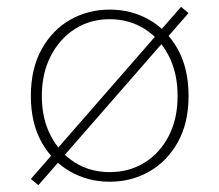

<svg xmlns="http://www.w3.org/2000/svg" viewBox="-20 -518 640 560"><path d="M300 12Q237 12 185 -17.5Q133 -47 101.5 -103Q70 -159 70 -238Q70 -318 101.5 -374.5Q133 -431 185 -460.5Q237 -490 300 -490Q363 -490 415 -460.5Q467 -431 498.5 -374.5Q530 -318 530 -238Q530 -159 498.5 -103Q467 -47 415 -17.5Q363 12 300 12ZM300 -16Q357 -16 402 -44Q447 -72 472.5 -122Q498 -172 498 -238Q498 -304 472.5 -354.5Q447 -405 402 -433.5Q357 -462 300 -462Q243 -462 198.5 -433.5Q154 -405 128 -354.5Q102 -304 102 -238Q102 -172 128 -122Q154 -72 198.5 -44Q243 -16 300 -16ZM92 22 70 4 508 -498 530 -480Z"/></svg>

Font: Source Code Pro ExtraLight
Style: Regular
Weight: 200
Monospace: yes
Designer: Paul D. Hunt, Teo Tuominen
Foundry: Adobe
Version: Version 1.026;hotconv 1.1.0;makeotfexe 2.6.0